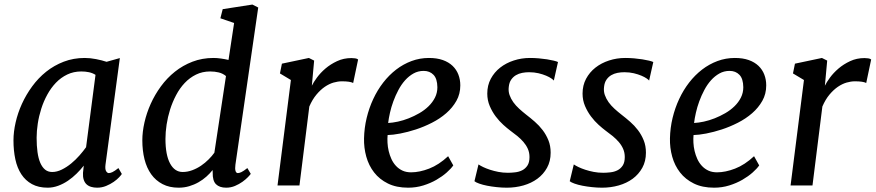

<svg xmlns="http://www.w3.org/2000/svg" viewBox="-20 -826 3899 855"><path d="M192.4 9.8Q151.4 9.8 122.3 -6.1Q93.3 -22 75 -50Q56.6 -78.1 48.3 -116.7Q40 -155.3 40 -201.2Q40 -238.8 49.6 -280.8Q59.1 -322.8 77.6 -363.5Q96.2 -404.3 123.3 -441.4Q150.4 -478.5 185.5 -506.6Q220.7 -534.7 263.9 -551.3Q307.1 -567.9 357.4 -567.9Q381.8 -567.9 408 -562.7Q434.1 -557.6 454.6 -550.8L513.7 -567.4L449.7 -92.3Q447.3 -72.3 452.6 -63.7Q458 -55.2 464.4 -55.2Q471.2 -55.2 480.7 -59.6Q490.2 -64 507.3 -77.6L522.5 -51.3Q520 -46.9 510.5 -36.6Q501 -26.4 486.3 -16.1Q471.7 -5.9 452.6 2Q433.6 9.8 412.6 9.8Q397.9 9.8 385.7 6.1Q373.5 2.4 365.2 -5.4Q356.9 -13.2 352.8 -25.9Q348.6 -38.6 349.6 -56.2L353 -88.4Q338.9 -70.3 321 -52.7Q303.2 -35.2 282.7 -21.2Q262.2 -7.3 239.3 1.2Q216.3 9.8 192.4 9.8ZM212.4 -60.1Q233.4 -60.1 255.1 -70.8Q276.9 -81.5 296.9 -97.9Q316.9 -114.3 334 -133.8Q351.1 -153.3 363.3 -170.4L405.3 -492.7Q392.1 -501 376.2 -504.4Q360.4 -507.8 342.3 -507.8Q307.6 -507.8 279.3 -494.1Q251 -480.5 229 -457.5Q207 -434.6 190.7 -404.8Q174.3 -375 163.8 -342Q153.3 -309.1 148.2 -275.6Q143.1 -242.2 143.1 -212.4Q143.1 -176.8 147 -148.7Q150.9 -120.6 159.4 -100.8Q168 -81.1 180.9 -70.6Q193.8 -60.1 212.4 -60.1Z M775.4 9.8Q734.4 9.8 703.9 -6.1Q673.3 -22 653.3 -50Q633.3 -78.1 623.5 -116.7Q613.8 -155.3 613.8 -201.2Q613.8 -238.8 623.3 -280.8Q632.8 -322.8 651.1 -363.5Q669.4 -404.3 696.5 -441.4Q723.6 -478.5 758.8 -506.6Q793.9 -534.7 837.2 -551.3Q880.4 -567.9 930.7 -567.9Q946.3 -567.9 963.6 -565.4Q981 -563 997.6 -559.1L1022.5 -723.6L961.4 -744.6L971.7 -785.2L1104 -805.7L1129.9 -792.5L1028.3 -92.3Q1025.9 -74.7 1028.8 -64.9Q1031.7 -55.2 1039.1 -55.2Q1045.4 -55.2 1054.9 -59.6Q1064.5 -64 1081.5 -77.6L1096.7 -51.8Q1093.8 -47.4 1084 -37.1Q1074.2 -26.9 1059.6 -16.4Q1044.9 -5.9 1026.4 2Q1007.8 9.8 987.3 9.8Q957.5 9.8 941.9 -5.6Q926.3 -21 927.2 -57.6L926.8 -68.8Q915 -53.7 899.2 -39.6Q883.3 -25.4 864 -14.4Q844.7 -3.4 822.5 3.2Q800.3 9.8 775.4 9.8ZM793.5 -60.1Q814.9 -60.1 835.9 -67.9Q856.9 -75.7 875.2 -88.1Q893.6 -100.6 908.9 -116Q924.3 -131.3 934.6 -146L986.3 -487.3Q972.2 -499 954.3 -503.4Q936.5 -507.8 916 -507.8Q881.3 -507.8 853 -493.9Q824.7 -480 802.5 -456.5Q780.3 -433.1 764.2 -402.3Q748 -371.6 737.5 -338.4Q727.1 -305.2 721.9 -271.2Q716.8 -237.3 716.8 -207.5Q716.8 -136.2 737.3 -98.1Q757.8 -60.1 793.5 -60.1Z M1275.4 -469.7 1226.6 -499 1235.4 -542.5 1355.5 -567.9 1378.9 -556.2 1368.7 -444.3Q1376 -459.5 1391.4 -480.5Q1406.7 -501.5 1429.2 -520.8Q1451.7 -540 1481 -553.7Q1510.3 -567.4 1544.9 -567.4Q1552.2 -567.4 1561.5 -566.2Q1570.8 -564.9 1574.7 -561L1552.7 -456.5Q1538.6 -463.9 1502.4 -463.9Q1484.9 -463.9 1465.3 -458.3Q1445.8 -452.6 1426.5 -439.5Q1407.2 -426.3 1389.2 -404.8Q1371.1 -383.3 1357.4 -351.6L1313.5 0H1215.8Z M1601.1 -210Q1602.1 -256.3 1612.8 -300.8Q1623.5 -345.2 1642.1 -385Q1660.6 -424.8 1686.5 -458.3Q1712.4 -491.7 1744.1 -516.1Q1775.9 -540.5 1812.7 -554.2Q1849.6 -567.9 1890.1 -567.9Q1925.8 -567.9 1951.9 -558.6Q1978 -549.3 1995.4 -532.7Q2012.7 -516.1 2021.2 -493.9Q2029.8 -471.7 2029.8 -445.8Q2029.8 -407.7 2012.5 -377Q1995.1 -346.2 1967 -321.8Q1939 -297.4 1903.3 -279.3Q1867.7 -261.2 1831.8 -249.5Q1795.9 -237.8 1762.7 -231.4Q1729.5 -225.1 1706.1 -224.6Q1704.6 -209 1705.6 -190.4Q1706.5 -171.9 1710.9 -153.3Q1715.3 -134.8 1723.1 -117.7Q1731 -100.6 1743.2 -87.4Q1755.4 -74.2 1772 -66.4Q1788.6 -58.6 1810.5 -58.6Q1848.1 -58.6 1891.1 -75.2Q1934.1 -91.8 1975.6 -130.4L1998.5 -89.4Q1988.3 -74.7 1969 -57.6Q1949.7 -40.5 1923.6 -25.4Q1897.5 -10.3 1865.2 -0.2Q1833 9.8 1797.4 9.8Q1745.1 9.8 1707.5 -8.8Q1669.9 -27.3 1646 -58.1Q1622.1 -88.9 1611.1 -128.4Q1600.1 -168 1601.1 -210ZM1708.5 -278.3Q1728 -279.3 1752 -284.4Q1775.9 -289.6 1800 -299.1Q1824.2 -308.6 1847.4 -322Q1870.6 -335.4 1888.4 -352.8Q1906.2 -370.1 1917 -391.4Q1927.7 -412.6 1927.7 -437.5Q1927.2 -475.6 1910.4 -492.9Q1893.6 -510.3 1866.7 -510.3Q1841.8 -510.3 1821.3 -498.8Q1800.8 -487.3 1783.9 -468.5Q1767.1 -449.7 1754.2 -425.3Q1741.2 -400.9 1731.7 -375Q1722.2 -349.1 1716.6 -324Q1710.9 -298.8 1708.5 -278.3Z M2110.8 -93.8Q2118.7 -88.4 2131.8 -82Q2145 -75.7 2162.1 -70.1Q2179.2 -64.5 2199.5 -60.5Q2219.7 -56.6 2241.7 -56.6Q2256.8 -56.6 2273.9 -58.6Q2291 -60.5 2305.2 -67.6Q2319.3 -74.7 2328.6 -88.6Q2337.9 -102.5 2337.9 -126.5Q2337.9 -146.5 2330.6 -163.1Q2323.2 -179.7 2311 -193.8Q2298.8 -208 2283.4 -220.5Q2268.1 -232.9 2252 -244.6Q2238.8 -254.4 2221.2 -270.3Q2203.6 -286.1 2187.7 -307.1Q2171.9 -328.1 2160.9 -353.8Q2149.9 -379.4 2149.9 -409.2Q2149.9 -445.8 2165.5 -475.1Q2181.2 -504.4 2207.3 -524.9Q2233.4 -545.4 2267.8 -556.6Q2302.2 -567.9 2339.8 -567.9Q2359.4 -567.9 2379.2 -566.2Q2398.9 -564.5 2416 -561.8Q2433.1 -559.1 2446 -555.9Q2459 -552.7 2464.8 -549.8L2446.3 -467.3Q2443.8 -470.7 2435.1 -476.8Q2426.3 -482.9 2411.9 -489Q2397.5 -495.1 2378.2 -499.8Q2358.9 -504.4 2335.9 -504.4Q2320.3 -504.4 2305.2 -501.5Q2290 -498.5 2277.6 -491.2Q2265.1 -483.9 2256.3 -471.2Q2247.6 -458.5 2245.6 -439Q2243.2 -419.9 2249 -403.1Q2254.9 -386.2 2265.9 -370.8Q2276.9 -355.5 2292 -341.8Q2307.1 -328.1 2323.2 -315.4Q2342.3 -300.8 2361.6 -283.9Q2380.9 -267.1 2396.5 -246.6Q2412.1 -226.1 2422.1 -201.4Q2432.1 -176.8 2432.1 -146Q2432.1 -107.9 2416 -78.9Q2399.9 -49.8 2373 -30Q2346.2 -10.3 2310.8 -0.2Q2275.4 9.8 2236.8 9.8Q2214.8 9.8 2191.9 7.3Q2168.9 4.9 2149.2 1Q2129.4 -2.9 2114.3 -8.3Q2099.1 -13.7 2092.8 -19Z M2535.2 -93.8Q2543 -88.4 2556.2 -82Q2569.3 -75.7 2586.4 -70.1Q2603.5 -64.5 2623.8 -60.5Q2644 -56.6 2666 -56.6Q2681.2 -56.6 2698.2 -58.6Q2715.3 -60.5 2729.5 -67.6Q2743.7 -74.7 2752.9 -88.6Q2762.2 -102.5 2762.2 -126.5Q2762.2 -146.5 2754.9 -163.1Q2747.6 -179.7 2735.4 -193.8Q2723.1 -208 2707.8 -220.5Q2692.4 -232.9 2676.3 -244.6Q2663.1 -254.4 2645.5 -270.3Q2627.9 -286.1 2612.1 -307.1Q2596.2 -328.1 2585.2 -353.8Q2574.2 -379.4 2574.2 -409.2Q2574.2 -445.8 2589.8 -475.1Q2605.5 -504.4 2631.6 -524.9Q2657.7 -545.4 2692.1 -556.6Q2726.6 -567.9 2764.2 -567.9Q2783.7 -567.9 2803.5 -566.2Q2823.2 -564.5 2840.3 -561.8Q2857.4 -559.1 2870.4 -555.9Q2883.3 -552.7 2889.2 -549.8L2870.6 -467.3Q2868.2 -470.7 2859.4 -476.8Q2850.6 -482.9 2836.2 -489Q2821.8 -495.1 2802.5 -499.8Q2783.2 -504.4 2760.3 -504.4Q2744.6 -504.4 2729.5 -501.5Q2714.4 -498.5 2701.9 -491.2Q2689.5 -483.9 2680.7 -471.2Q2671.9 -458.5 2669.9 -439Q2667.5 -419.9 2673.3 -403.1Q2679.2 -386.2 2690.2 -370.8Q2701.2 -355.5 2716.3 -341.8Q2731.4 -328.1 2747.6 -315.4Q2766.6 -300.8 2785.9 -283.9Q2805.2 -267.1 2820.8 -246.6Q2836.4 -226.1 2846.4 -201.4Q2856.4 -176.8 2856.4 -146Q2856.4 -107.9 2840.3 -78.9Q2824.2 -49.8 2797.4 -30Q2770.5 -10.3 2735.1 -0.2Q2699.7 9.8 2661.1 9.8Q2639.2 9.8 2616.2 7.3Q2593.3 4.9 2573.5 1Q2553.7 -2.9 2538.6 -8.3Q2523.4 -13.7 2517.1 -19Z M2963.4 -210Q2964.4 -256.3 2975.1 -300.8Q2985.8 -345.2 3004.4 -385Q3022.9 -424.8 3048.8 -458.3Q3074.7 -491.7 3106.4 -516.1Q3138.2 -540.5 3175 -554.2Q3211.9 -567.9 3252.4 -567.9Q3288.1 -567.9 3314.2 -558.6Q3340.3 -549.3 3357.7 -532.7Q3375 -516.1 3383.5 -493.9Q3392.1 -471.7 3392.1 -445.8Q3392.1 -407.7 3374.8 -377Q3357.4 -346.2 3329.3 -321.8Q3301.3 -297.4 3265.6 -279.3Q3230 -261.2 3194.1 -249.5Q3158.2 -237.8 3125 -231.4Q3091.8 -225.1 3068.4 -224.6Q3066.9 -209 3067.9 -190.4Q3068.8 -171.9 3073.2 -153.3Q3077.6 -134.8 3085.4 -117.7Q3093.3 -100.6 3105.5 -87.4Q3117.7 -74.2 3134.3 -66.4Q3150.9 -58.6 3172.9 -58.6Q3210.4 -58.6 3253.4 -75.2Q3296.4 -91.8 3337.9 -130.4L3360.8 -89.4Q3350.6 -74.7 3331.3 -57.6Q3312 -40.5 3285.9 -25.4Q3259.8 -10.3 3227.5 -0.2Q3195.3 9.8 3159.7 9.8Q3107.4 9.8 3069.8 -8.8Q3032.2 -27.3 3008.3 -58.1Q2984.4 -88.9 2973.4 -128.4Q2962.4 -168 2963.4 -210ZM3070.8 -278.3Q3090.3 -279.3 3114.3 -284.4Q3138.2 -289.6 3162.4 -299.1Q3186.5 -308.6 3209.7 -322Q3232.9 -335.4 3250.7 -352.8Q3268.6 -370.1 3279.3 -391.4Q3290 -412.6 3290 -437.5Q3289.6 -475.6 3272.7 -492.9Q3255.9 -510.3 3229 -510.3Q3204.1 -510.3 3183.6 -498.8Q3163.1 -487.3 3146.2 -468.5Q3129.4 -449.7 3116.5 -425.3Q3103.5 -400.9 3094 -375Q3084.5 -349.1 3078.9 -324Q3073.2 -298.8 3070.8 -278.3Z M3560.1 -469.7 3511.2 -499 3520 -542.5 3640.1 -567.9 3663.6 -556.2 3653.3 -444.3Q3660.6 -459.5 3676 -480.5Q3691.4 -501.5 3713.9 -520.8Q3736.3 -540 3765.6 -553.7Q3794.9 -567.4 3829.6 -567.4Q3836.9 -567.4 3846.2 -566.2Q3855.5 -564.9 3859.4 -561L3837.4 -456.5Q3823.2 -463.9 3787.1 -463.9Q3769.5 -463.9 3750 -458.3Q3730.5 -452.6 3711.2 -439.5Q3691.9 -426.3 3673.8 -404.8Q3655.8 -383.3 3642.1 -351.6L3598.1 0H3500.5Z"/></svg>

Font: Merriweather
Style: Italic
Weight: 400
Italic angle: -7°
Designer: Eben Sorkin ( eben@eyebytes.com )
Foundry: Eben Sorkin ( eben@eyebytes.com )
Version: Version 1.005; ttfautohint (v0.97) -l 13 -r 13 -G 200 -x 24 